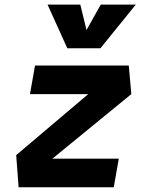

<svg xmlns="http://www.w3.org/2000/svg" viewBox="-20 -796 626 816"><path d="M538.1 -396 527.3 -517.6H128.9L107.4 -396H355L48.8 -136.7L59.1 0H463.4L484.9 -121.6H202.6ZM266.1 -590.8H406.7L557.1 -776.4H408.2L347.7 -668.5L321.3 -776.4H182.1Z"/></svg>

Font: Cascadia Mono PL
Style: Bold Italic
Weight: 700
Italic angle: -10°
Monospace: yes
Designer: Aaron Bell
Foundry: Saja Typeworks
Version: Version 2404.023